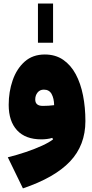

<svg xmlns="http://www.w3.org/2000/svg" viewBox="-20 -774 512 1067"><path d="M190.9 -754.4H274.9V-536.6H190.9ZM274.9 0.5 270.5 -7.8Q256.8 -3.4 240.5 -1.5Q224.1 0.5 210 0.5Q121.6 0.5 75 -49.8Q28.3 -100.1 28.3 -191.4Q28.3 -264.2 50.5 -328.1Q72.8 -392.1 117.2 -431.6Q161.6 -471.2 229 -471.2Q288.1 -471.2 330.8 -441.9Q373.5 -412.6 400.9 -361.6Q428.2 -310.5 441.4 -243.7Q454.6 -176.8 454.6 -101.1Q454.6 33.2 369.1 123.3Q283.7 213.4 107.4 272.9L23.4 100.1Q74.7 87.4 124.5 70.6Q174.3 53.7 214.1 35.4Q253.9 17.1 274.9 0.5ZM280.8 -189.5Q280.3 -227.1 266.8 -251.5Q253.4 -275.9 223.6 -275.9Q201.7 -275.9 188.7 -259.8Q175.8 -243.7 175.8 -221.2Q175.8 -185.5 217.8 -185.5Q233.4 -185.5 249.3 -186.5Q265.1 -187.5 280.8 -189.5Z"/></svg>

Font: Estedad-FD Black
Style: Regular
Weight: 900
Designer: Amin Abedi
Version: Version 7.3